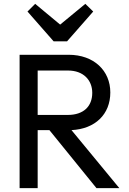

<svg xmlns="http://www.w3.org/2000/svg" viewBox="-20 -979 670 999"><path d="M82 0H176V-302H237L482 0H601L352 -302C475 -308 554 -384 554 -498C554 -611 469 -694 337 -694H82ZM123 -919 259 -764H329L465 -919L424 -959L293 -851L163 -959ZM176 -381V-612H334C414 -612 460 -562 460 -496C460 -425 414 -381 333 -381Z"/></svg>

Font: MV Cash
Style: Regular
Weight: 400
Designer: Rodrigo Fuenzalida
Foundry: fragTYPE
Version: Version 1.100;Glyphs 3.1.2 (3151)